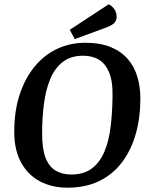

<svg xmlns="http://www.w3.org/2000/svg" viewBox="-20 -858 693 889"><path d="M292 11Q221 11 165.5 -18Q110 -47 78 -105Q46 -163 46 -247Q46 -344 71 -420Q96 -496 140.5 -550Q185 -604 245 -632Q305 -660 375 -660Q444 -660 492.5 -640Q541 -620 571.5 -585Q602 -550 616 -502.5Q630 -455 630 -402Q630 -313 608.5 -237.5Q587 -162 544.5 -106Q502 -50 439 -19.5Q376 11 292 11ZM310 -50Q369 -50 406 -78.5Q443 -107 463.5 -156Q484 -205 492 -269.5Q500 -334 501 -406Q503 -480 485.5 -522Q468 -564 437.5 -582Q407 -600 365 -600Q308 -600 271 -571.5Q234 -543 213 -493Q192 -443 183.5 -377.5Q175 -312 175 -239Q175 -167 191.5 -126Q208 -85 238.5 -67.5Q269 -50 310 -50ZM326 -677 303 -720 483 -838Q497 -832 508.5 -817Q520 -802 520 -779Q520 -764 510.5 -753Q501 -742 473 -731Z"/></svg>

Font: Faustina Light SemiBold
Style: Italic
Weight: 600
Italic angle: -8°
Version: Version 1.200